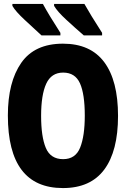

<svg xmlns="http://www.w3.org/2000/svg" viewBox="-20 -947 640 976"><path d="M300 9Q440 9 510 -85Q580 -179 580 -358Q580 -537 510 -631Q440 -725 300 -725Q156 -725 88 -627.5Q20 -530 20 -360Q20 9 300 9ZM301 -138Q237 -138 213 -195Q189 -252 189 -358Q189 -465 215 -521.5Q241 -578 301 -578Q362 -578 386.5 -523.5Q411 -469 411 -359Q411 -256 387.5 -197Q364 -138 301 -138ZM406 -767H499V-780Q438 -875 409 -927H255V-917Q272 -888 317 -846.5Q362 -805 406 -767ZM191 -767H287V-780Q229 -870 198 -927H43V-917Q59 -889 106.5 -845Q154 -801 191 -767Z"/></svg>

Font: Noto Sans Mono Extra
Style: Regular
Weight: 800
Designer: Monotype Design Team
Foundry: Monotype Imaging Inc.
Version: Version 1.900